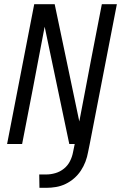

<svg xmlns="http://www.w3.org/2000/svg" viewBox="-20 -690 590 920"><path d="M86 0H14L144 -670H242L360 -108Q374 -181 388 -254.5Q402 -328 416 -402L468 -670H540L410 0H312L194 -562Q180 -489 166 -415.5Q152 -342 138 -268ZM169 210 168 146H202Q223 146 245.5 139.5Q268 133 286.5 118Q305 103 315.5 82Q326 61 330 39L338 0H410L402 39Q398 62 389.5 84.5Q381 107 367.5 127.5Q354 148 335 164.5Q316 181 294 191.5Q272 202 248.5 206Q225 210 202 210Z"/></svg>

Font: Lode Term
Style: Italic
Weight: 400
Italic angle: -11°
Monospace: yes
Designer: Belleve Invis
Foundry: Belleve Invis
Version: Version 29.2.0